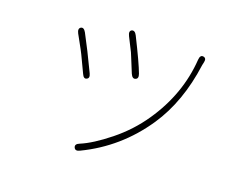

<svg xmlns="http://www.w3.org/2000/svg" viewBox="-86 -698 1172 894"><g transform="rotate(15 500.0 -250.5)"><path d="M360 50Q338 59 332 43Q326 26 350 19Q410 0 493 -55.5Q576 -111 637 -186Q754 -329 781 -501Q785 -526 801 -522Q817 -518 811 -498Q809 -493 806 -482Q764 -295 663 -170Q540 -18 360 50ZM303 -282Q289 -276 281 -299L249 -385Q245 -396 240 -407L210 -475Q201 -497 215 -504Q229 -510 239 -488Q271 -414 310 -309Q318 -287 303 -282ZM523 -340Q508 -335 500 -358L477 -432Q474 -443 470 -454L442 -524Q433 -547 447 -553Q462 -558 471 -536Q519 -415 532 -367Q538 -344 523 -340Z"/></g></svg>

Font: Resource Han Rounded KR ExtraLight
Style: Regular
Weight: 250
Designer: Cyano Hao (round all glyphs); Ryoko NISHIZUKA 西塚涼子 (kana, bopomofo & ideographs); Paul D. Hunt (Latin, Greek & Cyrillic)
Foundry: Cyano Hao
Version: 0.990